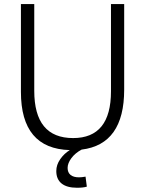

<svg xmlns="http://www.w3.org/2000/svg" viewBox="-20 -720 707 936"><path d="M585.4 -700.2V-283.2Q585.4 -16.1 377.9 9.3Q346.7 25.9 328.1 50.8Q309.6 75.7 309.6 98.6Q309.6 121.1 324 132.8Q338.4 144.5 365.2 144.5Q378.4 144.5 397 141.1L403.3 189.9Q386.2 195.3 355.5 195.3Q306.2 195.3 280.3 174.6Q254.4 153.8 254.4 113.8Q254.4 83.5 273.7 55.9Q293 28.3 320.3 11.7Q82 4.9 82 -272V-700.2H147V-277.3Q147 -46.9 336.4 -46.9Q521 -46.9 521 -274.9V-700.2Z"/></svg>

Font: Selawik Semilight
Style: Regular
Weight: 300
Designer: Aaron Bell
Foundry: Microsoft Corporation
Version: Version 1.01